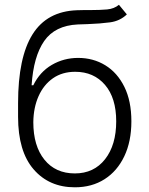

<svg xmlns="http://www.w3.org/2000/svg" viewBox="-20 -770 623 801"><path d="M476.2 -750 509.2 -709.9Q480.8 -682.5 439.3 -676.8Q397.7 -671.2 345.9 -669.4Q335.9 -669 325.5 -668.7Q315 -668.3 304.3 -668Q209.2 -663.4 164.4 -598.9Q119.7 -534.4 111.9 -414.4H119Q146.3 -470.2 196.2 -499.3Q246.1 -528.4 306.1 -528.4Q369 -528.4 419.2 -497.7Q469.5 -467 498.8 -407.8Q528.1 -348.7 528.1 -263.8Q528.1 -180 498.6 -118.1Q469.1 -56.1 416.2 -22.4Q363.3 11.4 292.3 11.4Q185 11.4 120.2 -63.6Q55.4 -138.5 55.4 -282.7V-339.8Q55.4 -530.5 115.8 -626.8Q176.1 -723 301.5 -727.3Q316.8 -728 331 -728Q345.2 -728 358 -728Q397 -728 426.7 -730.6Q456.3 -733.3 476.2 -750ZM292.3 -46.5Q371.8 -46.5 418.3 -105.8Q464.8 -165.1 464.8 -263.8Q464.8 -361.5 418 -416Q371.1 -470.5 293.7 -470.5Q239.7 -470.5 200.8 -443.4Q161.9 -416.2 140.8 -368.6Q119.7 -321 119 -260.3Q119 -161.2 165.3 -103.9Q211.6 -46.5 292.3 -46.5Z"/></svg>

Font: Inter Zeller Light
Style: Regular
Weight: 300
Designer: Rasmus Andersson; Joe Bland
Foundry: zeller
Version: Version 3.015;git-dec3a8cb1